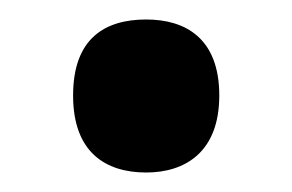

<svg xmlns="http://www.w3.org/2000/svg" viewBox="-20 -453 300 197"><path d="M130 -276C170 -276 205 -297 205 -355C205 -414 170 -433 130 -433C88 -433 55 -414 55 -355C55 -297 88 -276 130 -276Z"/></svg>

Font: Noto Serif Devanagari ExtraCondensed ExtraBold
Style: Regular
Weight: 800
Width: 2
Designer: Universal Thirst, Indian Type Foundry and the Monotype Design Team
Foundry: Monotype Imaging Inc.
Version: Version 2.004